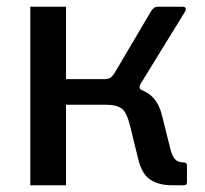

<svg xmlns="http://www.w3.org/2000/svg" viewBox="-20 -550 610 570"><path d="M70 0V-530H176V-315H309L345 -292Q396 -291 423.5 -270Q451 -249 461 -207L487 -103Q493 -83 501.5 -75.5Q510 -68 524 -68Q535 -68 535 -59V-10Q535 -4 533 -2Q531 0 526 0H490Q452 0 426.5 -16.5Q401 -33 390 -79L367 -173Q357 -216 341.5 -227.5Q326 -239 296 -239H176V0ZM287 -273V-315Q303 -315 309.5 -320.5Q316 -326 323 -338L428 -516Q432 -522 436.5 -526Q441 -530 450 -530H522Q529 -530 531 -526Q533 -522 529 -515L398 -302Q394 -295 394.5 -290Q395 -285 403 -281Z"/></svg>

Font: Libre Franklin Medium
Style: Regular
Weight: 500
Designer: Pablo Impallari, Rodrigo Fuenzalida, Nhung Nguyen
Foundry: Impallari Type
Version: Version 3.000